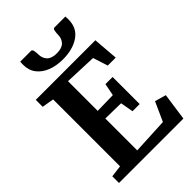

<svg xmlns="http://www.w3.org/2000/svg" viewBox="-280 -1098 1213 1213"><g transform="rotate(-45 326.0 -491.5)"><path d="M119.5 -69.5V-667.5L40 -681V-743H572.5L586 -574.5H515L483 -674L267.5 -682.5V-417L405.5 -420L421.5 -502H485.5V-260H421.5L406 -346.5L267.5 -349V-64L509 -76L567 -204.5L642 -183L616 0H40.5V-59.5ZM238 -983Q248.5 -983 251.5 -966Q254.5 -949 254.5 -935.5Q254.5 -900 275.8 -878.2Q297 -856.5 342.5 -856.5Q388 -856.5 409.2 -878.2Q430.5 -900 430.5 -935.5Q430.5 -949 433.5 -966Q436.5 -983 447 -983H544.5Q544.5 -976.5 545 -969.8Q545.5 -963 545.5 -956Q545.5 -880.5 488.5 -841.2Q431.5 -802 342.5 -802Q285 -802 239.2 -819.8Q193.5 -837.5 166.8 -871.8Q140 -906 140 -956Q140 -963 140.5 -969.8Q141 -976.5 141 -983Z"/></g></svg>

Font: Merriweather
Style: Bold
Weight: 700
Designer: Eben Sorkin
Foundry: Eben Sorkin
Version: Version 2.100; ttfautohint (v1.7.19-72a1) -l 8 -r 50 -G 200 